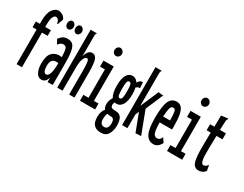

<svg xmlns="http://www.w3.org/2000/svg" viewBox="-87 -1204 2425 1910"><g transform="rotate(30 1125.0 -249.5)"><path d="M60 -398H14V-463H60V-495Q60 -587 90.5 -629Q121 -671 158 -671Q179 -671 203.5 -657Q228 -643 239 -614L218 -556L214 -547L208 -550Q205 -558 203.5 -568Q202 -578 193 -590Q181 -604 165 -604Q147 -604 134.5 -577.5Q122 -551 122 -495V-463H187V-398H122V0H60Z M350 11Q311 11 290 -29Q269 -69 269 -126Q269 -218 302.5 -253Q336 -288 388 -288Q400 -288 415 -285Q413 -334 408.5 -360Q404 -386 394 -395Q384 -404 366 -404Q350 -404 338 -396Q326 -388 312 -369L283 -420Q299 -443 320.5 -458Q342 -473 375 -473Q412 -473 433.5 -455Q455 -437 465 -387.5Q475 -338 475 -243V0H416V-54Q405 -15 387.5 -2Q370 11 350 11ZM328 -133Q328 -99 337.5 -78.5Q347 -58 363 -58Q389 -58 401.5 -96Q414 -134 415 -217Q403 -218 391 -218Q361 -218 344.5 -199.5Q328 -181 328 -133ZM329 -557Q314 -557 303 -570.5Q292 -584 292 -603Q292 -623 303 -636.5Q314 -650 329 -650Q345 -650 356.5 -636Q368 -622 368 -603Q368 -584 356.5 -570.5Q345 -557 329 -557ZM424 -557Q409 -557 398 -570.5Q387 -584 387 -603Q387 -623 397.5 -636.5Q408 -650 424 -650Q440 -650 451.5 -636Q463 -622 463 -603Q463 -584 451.5 -570.5Q440 -557 424 -557Z M527 -665H597V-658Q591 -652 589.5 -645Q588 -638 588 -621V-394Q609 -474 658 -474Q695 -474 710 -433Q725 -392 725 -285V0H664V-283Q664 -349 658 -375.5Q652 -402 636 -402Q617 -402 602.5 -366Q588 -330 588 -263V0H527Z M788 0V-68H847V-394H791V-463H909V-68H962V0ZM875 -564Q858 -564 845.5 -577.5Q833 -591 833 -610Q833 -629 845 -643Q857 -657 875 -657Q892 -657 905 -643Q918 -629 918 -610Q918 -591 905 -577.5Q892 -564 875 -564Z M1119 -155Q1106 -155 1095 -158Q1091 -150 1089 -142.5Q1087 -135 1087 -127Q1087 -107 1098.5 -98Q1110 -89 1147 -89Q1192 -89 1211.5 -58.5Q1231 -28 1231 32Q1231 89 1206 130.5Q1181 172 1126 172Q1072 172 1044.5 143.5Q1017 115 1017 52Q1017 17 1026 -7.5Q1035 -32 1049 -47Q1031 -69 1032 -110Q1032 -130 1039.5 -149Q1047 -168 1058 -186Q1030 -226 1030 -315Q1030 -395 1054 -436Q1078 -477 1119 -477Q1160 -477 1183 -437Q1195 -456 1208 -465.5Q1221 -475 1239 -472L1243 -406Q1219 -410 1201 -389Q1208 -357 1208 -315Q1208 -232 1182 -193.5Q1156 -155 1119 -155ZM1119 -219Q1137 -219 1142 -242.5Q1147 -266 1147 -315Q1147 -364 1142 -387.5Q1137 -411 1119 -411Q1101 -411 1096 -387.5Q1091 -364 1091 -315Q1091 -266 1096 -242.5Q1101 -219 1119 -219ZM1077 44Q1077 76 1090 91Q1103 106 1126 106Q1151 106 1162 87.5Q1173 69 1173 41Q1173 8 1163 -5.5Q1153 -19 1133 -19Q1121 -19 1110 -20Q1099 -21 1089 -23Q1077 2 1077 44Z M1351 -199 1334 -157 1333 0H1272V-665H1342V-658Q1336 -652 1334.5 -645Q1333 -638 1333 -621V-256L1424 -466Q1431 -463 1442 -461.5Q1453 -460 1463 -460H1479L1393 -258L1491 0L1428 4Z M1635 10Q1578 10 1548.5 -43.5Q1519 -97 1519 -227Q1519 -364 1545.5 -419Q1572 -474 1628 -474Q1662 -474 1683 -452.5Q1704 -431 1714.5 -380Q1725 -329 1725 -241Q1725 -231 1725 -224.5Q1725 -218 1724 -210H1582Q1583 -151 1588.5 -118.5Q1594 -86 1606 -73Q1618 -60 1637 -60Q1656 -59 1667.5 -70.5Q1679 -82 1686 -100L1719 -52Q1706 -25 1684.5 -7.5Q1663 10 1635 10ZM1583 -278H1662Q1662 -347 1656 -376Q1650 -405 1626 -405Q1605 -405 1596 -377.5Q1587 -350 1583 -278Z M1788 0V-68H1847V-394H1791V-463H1909V-68H1962V0ZM1875 -564Q1858 -564 1845.5 -577.5Q1833 -591 1833 -610Q1833 -629 1845 -643Q1857 -657 1875 -657Q1892 -657 1905 -643Q1918 -629 1918 -610Q1918 -591 1905 -577.5Q1892 -564 1875 -564Z M2154 12Q2122 12 2103 -9.5Q2084 -31 2076.5 -87.5Q2069 -144 2071 -248L2073 -376H2026V-445H2075L2077 -574L2144 -583L2154 -585L2155 -578Q2150 -570 2146.5 -563Q2143 -556 2143 -539L2139 -445H2208V-376H2139L2136 -243Q2133 -141 2141.5 -99.5Q2150 -58 2171 -58Q2187 -58 2199.5 -68.5Q2212 -79 2220 -90L2231 -26Q2215 -5 2194.5 3.5Q2174 12 2154 12Z"/></g></svg>

Font: Inconsolata UltraCondensed SemiBold
Style: Regular
Weight: 600
Width: 1
Monospace: yes
Designer: Raph Levien, Cyreal, Brenton Simpson
Foundry: Raph Levien, Cyreal, Google
Version: Version 3.001; ttfautohint (v1.8.2.53-6de2)